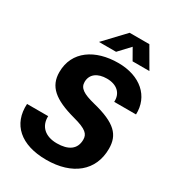

<svg xmlns="http://www.w3.org/2000/svg" viewBox="-221 -1061 1087 1197"><g transform="rotate(30 323.0 -463.0)"><path d="M300 10C487 10 605 -86 605 -245C605 -344 554 -401 383 -443C300 -464 265 -486 265 -530C265 -587 310 -618 376 -618C448 -618 491 -578 487 -515H644C649 -647 548 -738 389 -738C224 -738 98 -656 98 -505C98 -402 164 -346 319 -304C417 -278 438 -254 438 -214C438 -145 388 -112 306 -112C223 -112 172 -157 175 -232H23C14 -82 116 10 300 10ZM218 -791H341L415 -870L460 -791H581L497 -936H355Z"/></g></svg>

Font: Mona Sans
Style: Bold Italic
Weight: 700
Italic angle: -11.7°
Designer: Deni Anggara
Foundry: GitHub
Version: Version 2.000;Glyphs 3.2.3 (3260)